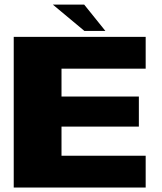

<svg xmlns="http://www.w3.org/2000/svg" viewBox="-20 -840 724 860"><path d="M41.5 0H632.5V-142.5H255.5V-273H602V-407.5H255.5V-532.5H632.5V-675H41.5ZM358 -701.5H452L357 -819.5H216.5Z"/></svg>

Font: Anybody SemiExpanded ExtraBold
Style: Regular
Weight: 800
Width: 6
Version: Version 1.113;gftools[0.9.25]